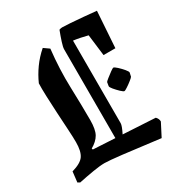

<svg xmlns="http://www.w3.org/2000/svg" viewBox="-157 -715 768 829"><g transform="rotate(-30 227.0 -300.5)"><path d="M185 -561Q174 -463 177 -372Q180 -281 180 -208Q180 -161 167 -138Q154 -115 124 -98L126 -92L235 -86V-529Q235 -539 242.5 -562.5Q250 -586 260 -612Q268 -615 275 -615Q287 -615 315.5 -613Q344 -611 378 -608Q412 -605 441 -602L429 -422H370L357 -528Q342 -532 322.5 -536Q303 -540 287 -542V-130Q287 -118 270 -84L430 -75Q441 -64 441 -50L408 14Q292 -1 226.5 -8.5Q161 -16 140 -16Q118 -16 82 -10Q46 -4 8 4L-3 -2L3 -54Q49 -67 64 -89Q79 -111 79 -156Q79 -181 76.5 -221.5Q74 -262 71.5 -307Q69 -352 67.5 -392Q66 -432 67 -456Q82 -490 104.5 -521.5Q127 -553 158 -580ZM325 -313Q325 -315 337.5 -325Q350 -335 363 -344.5Q376 -354 379 -354Q384 -354 396.5 -342.5Q409 -331 420 -318Q431 -305 430 -300L426 -282Q425 -279 412.5 -269Q400 -259 387 -250.5Q374 -242 371 -242Q366 -242 354 -253.5Q342 -265 331.5 -277.5Q321 -290 322 -295Z"/></g></svg>

Font: Grenze Gotisch Medium
Style: Regular
Weight: 500
Designer: Renata Polastri
Foundry: Omnibus-Type
Version: Version 1.001